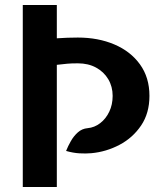

<svg xmlns="http://www.w3.org/2000/svg" viewBox="-20 -747 649 767"><path d="M71 0V-727H207V-594Q249 -597 291 -597Q372 -597 436.8 -569.5Q501.5 -542 539.2 -489.8Q577 -437.5 577 -364Q577 -295 543.8 -245.8Q510.5 -196.5 457.5 -168.5Q404.5 -140.5 345 -135Q322.5 -133 297.2 -134.5Q272 -136 244 -144Q251.5 -163 263 -183.2Q274.5 -203.5 291 -218.2Q307.5 -233 330 -235Q357.5 -237.5 380.2 -255Q403 -272.5 416.5 -300.8Q430 -329 430 -364Q430 -401 412.5 -430.5Q395 -460 363.8 -477Q332.5 -494 291 -494Q264 -494 249 -492.5Q234 -491 207 -488V0Z"/></svg>

Font: Expletus Sans
Style: Bold
Weight: 700
Version: Version 7.500